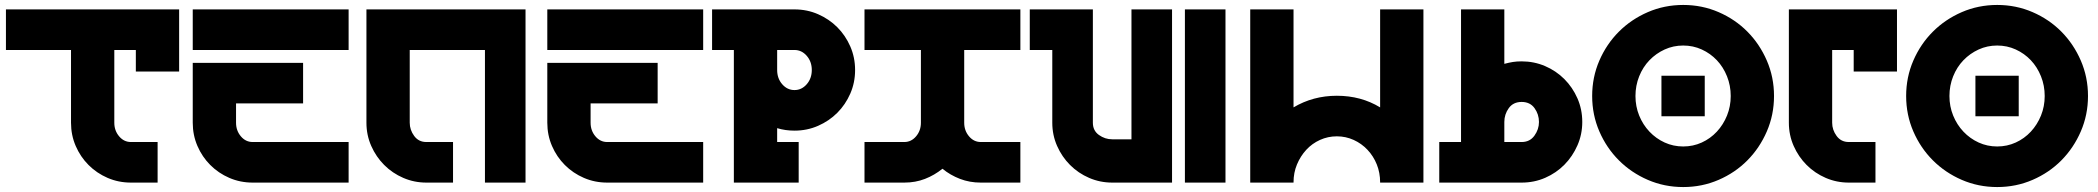

<svg xmlns="http://www.w3.org/2000/svg" viewBox="-20 -738 8479 776"><path d="M704 -700V-449H529V-536H442V-242Q442 -210 461.5 -187Q481 -164 509 -164H617V0H509Q459 0 415 -19Q371 -38 338 -71Q305 -104 286 -148Q267 -192 267 -242V-536H4V-700Z M759 -484H1205V-320H934V-242Q934 -210 953.5 -187Q973 -164 1001 -164H1389V0H1001Q951 0 907 -19Q863 -38 830 -71Q797 -104 778 -148Q759 -192 759 -242ZM759 -700H1389V-536H759Z M2104 -700V0H1940V-536H1636V-242Q1636 -213 1654 -188.5Q1672 -164 1703 -164H1811V0H1703Q1654 0 1610 -19Q1566 -38 1533 -71Q1500 -104 1480.5 -148Q1461 -192 1461 -242V-700Z M2192 -484H2638V-320H2367V-242Q2367 -210 2386.5 -187Q2406 -164 2434 -164H2822V0H2434Q2384 0 2340 -19Q2296 -38 2263 -71Q2230 -104 2211 -148Q2192 -192 2192 -242ZM2192 -700H2822V-536H2192Z M2858 -536V-700H3191Q3242 -700 3286.5 -680.5Q3331 -661 3364 -628Q3397 -595 3416.5 -550.5Q3436 -506 3436 -455Q3436 -404 3416.5 -359.5Q3397 -315 3364 -282Q3331 -249 3286.5 -229.5Q3242 -210 3191 -210Q3154 -210 3121 -220V-164H3208V0H2946V-536ZM3121 -536V-455Q3121 -421 3141.5 -397.5Q3162 -374 3191 -374Q3220 -374 3240.5 -397.5Q3261 -421 3261 -455Q3261 -489 3240.5 -512.5Q3220 -536 3191 -536Z M3474 -164H3635Q3663 -164 3682.5 -187Q3702 -210 3702 -242V-536H3474V-700H4104V-536H3877V-242Q3877 -210 3896.5 -187Q3916 -164 3944 -164H4104V0H3944Q3899 0 3860 -15Q3821 -30 3789 -56Q3757 -30 3718.5 -15Q3680 0 3635 0H3474Z M4142 -700H4397V-242Q4397 -210 4421.5 -192.5Q4446 -175 4475 -175H4553V-700H4717V0H4475Q4426 0 4382 -19Q4338 -38 4305 -71Q4272 -104 4252.5 -148Q4233 -192 4233 -242V-536H4142ZM4769 -700H4933V0H4769Z M5033 0V-700H5208V-304Q5287 -351 5383 -351Q5481 -351 5558 -304V-700H5733V0H5558V-1Q5558 -40 5544.5 -73.5Q5531 -107 5507 -132.5Q5483 -158 5451 -172.5Q5419 -187 5383 -187Q5347 -187 5315 -172.5Q5283 -158 5259.5 -132.5Q5236 -107 5222 -73.5Q5208 -40 5208 -1V0Z M5797 0V-164H5885V-700H6060V-480Q6079 -485 6094.5 -487.5Q6110 -490 6130 -490Q6180 -490 6224.5 -471Q6269 -452 6302.5 -418.5Q6336 -385 6355.5 -340.5Q6375 -296 6375 -245Q6375 -195 6355.5 -150.5Q6336 -106 6303 -72.5Q6270 -39 6225.5 -19.5Q6181 0 6130 0ZM6060 -164H6130Q6163 -164 6181.5 -189.5Q6200 -215 6200 -245Q6200 -276 6182 -301Q6164 -326 6130 -326Q6096 -326 6078 -301Q6060 -276 6060 -245Z M6783 -718Q6859 -718 6926 -689Q6993 -660 7042.5 -610Q7092 -560 7121 -493Q7150 -426 7150 -350Q7150 -274 7121 -207Q7092 -140 7042.5 -90Q6993 -40 6926 -11Q6859 18 6783 18Q6707 18 6640 -11Q6573 -40 6523 -90Q6473 -140 6444 -207Q6415 -274 6415 -350Q6415 -426 6444 -493Q6473 -560 6523 -610Q6573 -660 6640 -689Q6707 -718 6783 -718ZM6783 -146Q6823 -146 6858 -162Q6893 -178 6919 -206Q6945 -234 6960 -271Q6975 -308 6975 -350Q6975 -392 6960 -429.5Q6945 -467 6919 -494.5Q6893 -522 6858 -538Q6823 -554 6783 -554Q6743 -554 6708 -538Q6673 -522 6646.5 -494.5Q6620 -467 6605 -429.5Q6590 -392 6590 -350Q6590 -308 6605 -271Q6620 -234 6646.5 -206Q6673 -178 6708 -162Q6743 -146 6783 -146ZM6870 -432V-268H6695V-432Z M7210 -700H7647V-449H7472V-536H7385V-242Q7385 -213 7403 -188.5Q7421 -164 7452 -164H7560V0H7452Q7403 0 7359 -19Q7315 -38 7282 -71Q7249 -104 7229.5 -148Q7210 -192 7210 -242Z M8052 -718Q8128 -718 8195 -689Q8262 -660 8311.5 -610Q8361 -560 8390 -493Q8419 -426 8419 -350Q8419 -274 8390 -207Q8361 -140 8311.5 -90Q8262 -40 8195 -11Q8128 18 8052 18Q7976 18 7909 -11Q7842 -40 7792 -90Q7742 -140 7713 -207Q7684 -274 7684 -350Q7684 -426 7713 -493Q7742 -560 7792 -610Q7842 -660 7909 -689Q7976 -718 8052 -718ZM8052 -146Q8092 -146 8127 -162Q8162 -178 8188 -206Q8214 -234 8229 -271Q8244 -308 8244 -350Q8244 -392 8229 -429.5Q8214 -467 8188 -494.5Q8162 -522 8127 -538Q8092 -554 8052 -554Q8012 -554 7977 -538Q7942 -522 7915.5 -494.5Q7889 -467 7874 -429.5Q7859 -392 7859 -350Q7859 -308 7874 -271Q7889 -234 7915.5 -206Q7942 -178 7977 -162Q8012 -146 8052 -146ZM8139 -432V-268H7964V-432Z"/></svg>

Font: Aoudax Cyrillic
Style: Regular
Weight: 400
Designer: William Zhang
Foundry: William Zhang
Version: Version 1.00 June 4, 2021, initial release